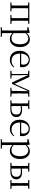

<svg xmlns="http://www.w3.org/2000/svg" viewBox="2160 -2726 826 5186"><g transform="rotate(90 2573.0 -133.0)"><path d="M45 -485 128 -476 130 -285V-227L128 -35L45 -27V0H287V-27L203 -36L201 -227V-285L203 -480H468L470 -285V-227L468 -35L385 -27V0H626V-27L542 -36L540 -227V-285L542 -475L625 -485V-512H45Z M1032 14C1161 14 1252 -91 1252 -261C1252 -422 1166 -526 1044 -526C985 -526 922 -501 872 -441L867 -515L854 -523L710 -486V-461L801 -456C803 -406 804 -351 804 -282V30L802 225L713 233V260H975V233L876 225L874 30V-58C922 -3 978 14 1032 14ZM875 -413C928 -467 973 -483 1019 -483C1111 -483 1176 -409 1176 -259C1176 -94 1103 -30 1015 -30C963 -30 921 -44 875 -90Z M1602 14C1690 14 1755 -26 1799 -91L1784 -105C1742 -57 1690 -32 1620 -32C1508 -32 1429 -102 1427 -261H1790C1794 -277 1796 -297 1796 -321C1796 -438 1720 -526 1594 -526C1463 -526 1352 -420 1352 -254C1352 -74 1457 14 1602 14ZM1428 -292C1436 -418 1506 -495 1592 -495C1678 -495 1727 -431 1727 -346C1727 -309 1718 -292 1685 -292Z M1978 0H2099V-27L2012 -37V-223L2004 -483L2207 -45H2246L2443 -484L2438 -222L2435 -36L2350 -27V0H2591V-27L2507 -36L2505 -227V-285L2507 -476L2592 -485V-512H2424L2245 -113L2060 -512H1889V-485L1978 -474V-37L1888 -27V0Z M2689 0H2930C3082 0 3143 -71 3143 -161C3143 -248 3086 -316 2946 -316C2912 -316 2878 -313 2844 -307L2846 -476L2928 -485V-512H2689V-485L2772 -476L2774 -285V-227L2772 -36L2689 -27ZM2844 -277C2872 -281 2899 -284 2927 -284C3028 -284 3074 -243 3074 -158C3074 -69 3021 -29 2913 -29H2846C2845 -84 2844 -170 2844 -227Z M3464 14C3552 14 3617 -26 3661 -91L3646 -105C3604 -57 3552 -32 3482 -32C3370 -32 3291 -102 3289 -261H3652C3656 -277 3658 -297 3658 -321C3658 -438 3582 -526 3456 -526C3325 -526 3214 -420 3214 -254C3214 -74 3319 14 3464 14ZM3290 -292C3298 -418 3368 -495 3454 -495C3540 -495 3589 -431 3589 -346C3589 -309 3580 -292 3547 -292Z M4055 14C4184 14 4275 -91 4275 -261C4275 -422 4189 -526 4067 -526C4008 -526 3945 -501 3895 -441L3890 -515L3877 -523L3733 -486V-461L3824 -456C3826 -406 3827 -351 3827 -282V30L3825 225L3736 233V260H3998V233L3899 225L3897 30V-58C3945 -3 4001 14 4055 14ZM3898 -413C3951 -467 3996 -483 4042 -483C4134 -483 4199 -409 4199 -259C4199 -94 4126 -30 4038 -30C3986 -30 3944 -44 3898 -90Z M4378 0H4611C4763 0 4824 -71 4824 -161C4824 -248 4769 -316 4628 -316C4596 -316 4564 -313 4533 -308L4535 -476L4617 -485V-512H4378V-485L4461 -476L4463 -285V-227L4461 -36L4378 -27ZM4533 -278C4558 -282 4584 -284 4611 -284C4710 -284 4755 -243 4755 -158C4755 -69 4702 -29 4595 -29H4535C4534 -84 4533 -170 4533 -227ZM4841 -485 4924 -476C4925 -420 4926 -339 4926 -285V-227C4926 -173 4925 -91 4924 -35L4841 -27V0H5082V-27L4999 -36L4997 -227V-285L4999 -476L5082 -485V-512H4841Z"/></g></svg>

Font: Noto Serif CJK TC Light
Style: Regular
Weight: 300
Designer: Ryoko NISHIZUKA 西塚涼子 (kana & ideographs); Frank Grießhammer (Latin, Greek & Cyrillic); Wenlong ZHANG 张文龙 (bopomofo); San
Foundry: Adobe
Version: Version 2.001;hotconv 1.1.0;makeotfexe 2.6.0